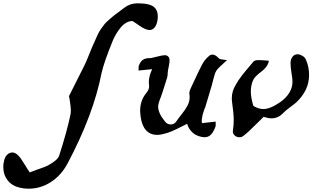

<svg xmlns="http://www.w3.org/2000/svg" viewBox="-241 -827 1887 1157"><path d="M-62 211.9Q-69.8 201.2 -77.9 187.5Q-85.9 173.8 -89.8 168Q-93.8 162.1 -100.6 151.4Q-107.4 140.6 -111.3 134.5Q-115.2 128.4 -120.8 121.3Q-126.5 114.3 -130.9 109.9Q-148.9 91.8 -166 91.8Q-184.6 91.8 -198.5 106Q-212.4 120.1 -216.8 144Q-221.2 158.7 -221.2 178.2Q-221.2 226.6 -194.6 260Q-168 293.5 -121.1 304.2Q-96.7 310.1 -68.8 310.1Q3.4 310.1 65.7 270Q127.9 230 166 158.2Q321.8 -134.8 371.1 -387.2Q385.7 -452.6 439.9 -585Q449.2 -606 460.4 -624.8Q471.7 -643.6 486.6 -661.6Q501.5 -679.7 520.3 -690.2Q539.1 -700.7 558.1 -700.2Q582.5 -684.1 587.9 -680.2Q598.1 -673.3 598.1 -672.9Q637.2 -646 660.2 -646Q676.8 -646 689.9 -660.6Q703.1 -675.3 708 -705.1Q715.8 -756.8 690.2 -782Q664.6 -807.1 587.9 -807.1Q543.5 -807.1 508.8 -780.8Q503.4 -776.4 478.8 -758.1Q454.1 -739.7 445.8 -733.4Q437.5 -727.1 418 -710Q398.4 -692.9 388.7 -681.2Q378.9 -669.4 366.7 -651.6Q354.5 -633.8 346.2 -615.2Q307.6 -530.3 285.2 -472.2Q281.2 -461.4 277.3 -453.1Q273.4 -444.8 269.5 -436.8Q265.6 -428.7 263.2 -423.8Q232.9 -361.8 174.8 -248L179.2 -224.1Q186 -179.7 186 -162.1Q186 -147 183.1 -133.8Q162.1 -33.2 115.2 111.8Q105.5 138.2 53.2 167Q33.7 178.7 -19 195.8Q-58.1 210.4 -62 211.9Z M1076.7 -477.1Q1079.6 -472.7 1086.2 -470.7Q1092.8 -468.8 1106.7 -467.3Q1120.6 -465.8 1127 -464.8Q1118.2 -456.1 1103 -442.6Q1087.9 -429.2 1077.9 -419.2Q1067.9 -409.2 1061.5 -398.9Q1053.2 -384.3 1044.9 -350.6Q1036.6 -316.9 1035.6 -314L994.6 -176.8Q992.7 -174.8 990.7 -170.9Q990.7 -167 988.8 -163.1Q982.9 -146 980.5 -137.5Q978 -128.9 975.6 -111.8Q973.1 -94.7 976.6 -85L1058.6 -94.2V-66.9Q1045.9 -31.7 1030.3 -15.9Q1014.6 0 992.7 0Q973.1 0 948.7 -9.8Q927.2 -18.1 910.2 -37.6Q893.1 -57.1 886.7 -81.1Q877.9 -76.7 856.7 -65.9Q835.4 -55.2 823.5 -49.3Q811.5 -43.5 793.5 -35.9Q775.4 -28.3 759.8 -23.9Q728 -14.2 706.5 -14.2Q665 -14.2 639.6 -41.5Q614.3 -68.8 606.9 -121.1Q603.5 -146 603.5 -160.2Q603.5 -222.7 642.6 -269Q657.7 -288.1 657.7 -307.1Q657.7 -312.5 656.7 -320.3Q655.8 -328.1 655.8 -332Q655.8 -366.2 675.8 -410.2Q660.2 -409.2 593.8 -401.9Q593.8 -426.3 594.7 -429.2Q601.1 -445.8 609.1 -456.3Q617.2 -466.8 627.9 -470.9Q638.7 -475.1 646.7 -476.1Q654.8 -477.1 668.9 -477.1Q671.4 -477.1 711.2 -487.1Q751 -497.1 761.7 -493.2Q778.3 -486.8 780.3 -470.5Q782.2 -454.1 775.9 -426Q769.5 -397.9 769.5 -384.8Q769.5 -372.6 766.6 -360.8Q734.9 -255.9 720.7 -223.1Q711.9 -197.8 711.9 -184.1Q711.9 -168.5 718.3 -152.1Q724.6 -135.7 731.7 -124.5Q738.8 -113.3 752 -96.2Q766.1 -77.1 787.6 -77.1Q810.5 -77.1 822.8 -97.2Q831.1 -110.4 854.2 -139.2Q877.4 -168 889.6 -191.9Q901.9 -215.8 901.9 -243.2Q901.9 -255.4 899.9 -261.2Q899.4 -265.6 900.4 -271.2Q901.4 -276.9 902.6 -280.5Q903.8 -284.2 906.7 -291Q909.7 -297.9 910.6 -299.8Q957.5 -401.9 976.6 -438Q993.2 -468.3 1017.6 -488.8Q1026.9 -498 1040.5 -498Q1055.7 -498 1076.7 -477.1Z M1347.7 -123Q1376.5 -113.8 1394.5 -113.8Q1434.6 -113.8 1463.4 -144Q1476.6 -158.2 1505.6 -179.7Q1534.7 -201.2 1544.4 -210Q1621.6 -282.7 1621.6 -375Q1621.6 -425.8 1601.6 -469.2Q1596.7 -481.4 1581.1 -490.7Q1565.4 -500 1552.7 -500Q1532.7 -500 1521.2 -484.4Q1509.8 -468.8 1509.8 -446.8Q1509.8 -433.1 1511.5 -418Q1513.2 -402.8 1516.1 -383.1Q1519 -363.3 1520.5 -353Q1521.5 -346.2 1521.5 -335Q1521.5 -265.6 1449.7 -212.9Q1387.7 -169.9 1346.7 -169.9Q1315.9 -169.9 1285.6 -189Q1270.5 -240.2 1270.5 -274.9Q1270.5 -309.1 1281.7 -337.9Q1287.6 -354 1303.2 -369.4Q1318.8 -384.8 1333.7 -395.3Q1348.6 -405.8 1362.3 -423.1Q1376 -440.4 1379.4 -460.9Q1340.8 -464.8 1318.4 -464.8Q1301.3 -464.8 1293.7 -461.2Q1286.1 -457.5 1278.8 -446.8Q1272.9 -439.9 1258.1 -422.4Q1243.2 -404.8 1235.6 -395.5Q1228 -386.2 1216.3 -371.3Q1204.6 -356.4 1195.8 -343Q1187 -329.6 1179.7 -315.9Q1155.8 -277.3 1155.8 -233.9Q1155.8 -222.7 1156.7 -217.8Q1167.5 -144.5 1167.5 -102.1Q1167.5 -75.2 1162.6 -40Q1159.7 -23.9 1171.9 -12Q1184.1 0 1200.7 0Q1216.3 0 1226.6 -8.8Q1243.7 -22 1261 -38.3Q1278.3 -54.7 1305.4 -81.5Q1332.5 -108.4 1347.7 -123Z"/></svg>

Font: Sonetni venez Italic
Style: Regular
Weight: 400
Italic angle: -14°
Designer: Alja Herlah
Foundry: Type Salon
Version: Version 1.000;hotconv 1.0.109;makeotfexe 2.5.65596